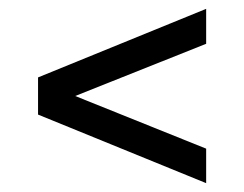

<svg xmlns="http://www.w3.org/2000/svg" viewBox="-20 -470 552 434"><path d="M446 -56 66 -211V-295L446 -450V-371L150 -253L446 -134Z"/></svg>

Font: Saira SemiCondensed Medium
Style: Regular
Weight: 500
Width: 4
Designer: Hector Gatti with collaboration of the Omnibus-Type team
Foundry: Omnibus-Type
Version: Version 1.101